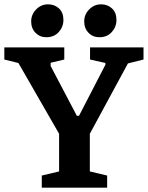

<svg xmlns="http://www.w3.org/2000/svg" viewBox="-31 -867 683 887"><path d="M162 -56 242 -75V-249L54 -576L-11 -592V-648H266V-592L203 -577V-562L324 -332H334L456 -568V-576L385 -592V-648H632V-592L560 -574L384 -249V-75L464 -56V0H162ZM183 -695Q153 -695 133 -715.5Q113 -736 113 -768Q113 -800 136 -823.5Q159 -847 191 -847Q221 -847 241.5 -828Q262 -809 262 -775Q262 -743 240.5 -719Q219 -695 183 -695ZM428 -695Q398 -695 378 -715.5Q358 -736 358 -768Q358 -800 381 -823.5Q404 -847 436 -847Q466 -847 486.5 -828Q507 -809 507 -775Q507 -743 485.5 -719Q464 -695 428 -695Z"/></svg>

Font: Faustina VF Beta
Style: Regular
Weight: 400
Designer: Alfonso Garcia
Foundry: Omnibus-Type
Version: Version 1.006